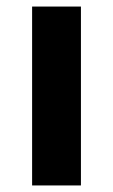

<svg xmlns="http://www.w3.org/2000/svg" viewBox="-20 -566 345 586"><path d="M227 0H78V-546H227Z"/></svg>

Font: Noto Naskh Arabic
Style: Regular
Weight: 400
Designer: Monotype Design Team, David Williams, Mohamad Dakak and Nizar Qandah
Foundry: Monotype Imaging Inc.
Version: Version 2.013